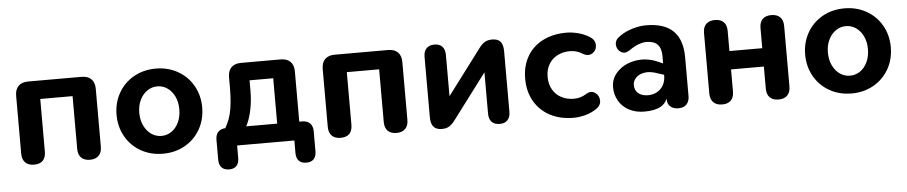

<svg xmlns="http://www.w3.org/2000/svg" viewBox="-39 -756 5424 1148"><g transform="rotate(-5 2672.5 -182.5)"><path d="M67.5 -64V-410.8Q67.5 -449.3 88 -469.7Q108.4 -490 146.7 -490H466.3Q504.8 -490 525.1 -469.7Q545.5 -449.3 545.5 -410.8V-64Q545.5 -28.9 526.8 -10.2Q508.2 8.4 474.1 8.4Q440 8.4 421.7 -10.2Q403.5 -28.9 403.5 -64V-379.7H209.5V-64Q209.5 -28.9 191.8 -10.2Q174 8.4 138.9 8.4Q104.8 8.4 86.2 -10.2Q67.5 -28.9 67.5 -64Z M655.7 -245.4Q655.7 -317.4 688.9 -375.7Q722 -434 780.6 -467.2Q839.3 -500.4 912.7 -500.4Q986.1 -500.4 1044.8 -467.2Q1103.4 -434 1136.5 -375.7Q1169.7 -317.4 1169.7 -245.4Q1169.7 -172.6 1136.5 -114.3Q1103.4 -56 1044.8 -22.8Q986.1 10.4 912.7 10.4Q839.3 10.4 780.6 -22.8Q722 -56 688.9 -114.3Q655.7 -172.6 655.7 -245.4ZM1032.5 -245.4Q1032.5 -289.3 1016.3 -323Q1000.2 -356.6 972.8 -375.2Q945.5 -393.8 912.7 -393.8Q880 -393.8 852.6 -375.2Q825.3 -356.6 808.7 -323Q792.1 -289.3 792.1 -245.4Q792.1 -201.5 808.7 -167.4Q825.3 -133.4 852.6 -114.8Q880 -96.3 912.7 -96.3Q945.5 -96.3 972.8 -114.8Q1000.2 -133.4 1016.3 -167.4Q1032.5 -201.5 1032.5 -245.4Z M1237.8 75.2V-44.7Q1237.8 -76 1254.5 -92.7Q1271.3 -109.5 1302.6 -109.5H1361.6L1277.6 -79.8Q1314.8 -131.4 1330.1 -191.2Q1345.3 -251.1 1345.3 -352.9V-410.8Q1345.3 -449.3 1365.8 -469.7Q1386.3 -490 1424.6 -490H1661.3Q1699.8 -490 1720.1 -469.7Q1740.5 -449.3 1740.5 -410.8V-43.5L1674.5 -109.5H1756.7Q1788 -109.5 1804.8 -92.7Q1821.5 -76 1821.5 -44.7V75.2Q1821.5 105.7 1806.2 122.1Q1790.8 138.4 1761.5 138.4Q1732 138.4 1716.7 122.1Q1701.4 105.7 1701.4 75.2V0H1357.9V75.2Q1357.9 105.7 1342.7 122.1Q1327.4 138.4 1298.8 138.4Q1269.5 138.4 1253.6 122.1Q1237.8 105.7 1237.8 75.2ZM1607.9 -109.3V-381.7H1465.9V-317.7Q1465.9 -258.6 1454.4 -203.5Q1442.9 -148.4 1422 -109.3Z M1907.5 -64V-410.8Q1907.5 -449.3 1928 -469.7Q1948.4 -490 1986.7 -490H2306.3Q2344.8 -490 2365.1 -469.7Q2385.5 -449.3 2385.5 -410.8V-64Q2385.5 -28.9 2366.8 -10.2Q2348.2 8.4 2314.1 8.4Q2280 8.4 2261.7 -10.2Q2243.5 -28.9 2243.5 -64V-379.7H2049.5V-64Q2049.5 -28.9 2031.8 -10.2Q2014 8.4 1978.9 8.4Q1944.8 8.4 1926.2 -10.2Q1907.5 -28.9 1907.5 -64Z M2520.5 -67.4V-430.7Q2520.5 -463.3 2537.5 -480.9Q2554.4 -498.4 2585.1 -498.4Q2615.8 -498.4 2632.2 -480.9Q2648.7 -463.3 2648.7 -430.7V-147.5H2622.1L2851.9 -453.1Q2866.7 -473.6 2884.7 -486Q2902.8 -498.4 2932.3 -498.4Q2965.4 -498.4 2981.3 -480.2Q2997.3 -461.9 2997.3 -423.4V-59.4Q2997.3 -26.7 2980.8 -9.1Q2964.4 8.4 2933.7 8.4Q2902 8.4 2885.6 -9.1Q2869.1 -26.7 2869.1 -59.4V-343.4H2896.5L2665.9 -36.9Q2650.3 -15.7 2632.6 -3.6Q2615 8.4 2586.3 8.4Q2553.2 8.4 2536.9 -10.2Q2520.5 -28.9 2520.5 -67.4Z M3108.4 -247Q3108.4 -324.4 3142 -381.7Q3175.6 -439 3236.7 -469.7Q3297.8 -500.4 3376.7 -500.4Q3411.5 -500.4 3448.4 -490.8Q3485.4 -481.1 3515.8 -461.7Q3547.1 -442.5 3547 -410.8Q3546.9 -379.2 3521.5 -363.3Q3496 -347.4 3463.7 -366.7Q3430 -388.4 3388.5 -388.4Q3348.2 -388.4 3314.8 -371.6Q3281.3 -354.8 3262.1 -322.6Q3243 -290.3 3243 -246.2Q3243 -201.9 3262.3 -169.3Q3281.7 -136.8 3314.6 -119.8Q3347.6 -102.9 3388.5 -102.9Q3409 -102.9 3427.2 -108Q3445.4 -113.2 3467.4 -127Q3495.3 -142.4 3518.8 -125.8Q3542.4 -109.3 3543.2 -79.2Q3544.1 -49.1 3515.2 -30.1Q3483.4 -8.7 3447.4 0.8Q3411.5 10.4 3376.7 10.4Q3297.8 10.4 3237.1 -21.1Q3176.4 -52.6 3142.4 -111.1Q3108.4 -169.6 3108.4 -247Z M3627.3 -151.6Q3627.3 -206.4 3669.3 -246.9Q3711.3 -287.4 3776.4 -297.9Q3841.5 -308.4 3905.4 -281L3953.8 -260.1V-193.3L3902.8 -210Q3857.7 -226.7 3823.5 -221.6Q3789.3 -216.5 3770.7 -196.9Q3752.2 -177.4 3752.2 -153.3Q3752.2 -122.3 3773.2 -103.8Q3794.3 -85.2 3832.6 -85.2Q3862.1 -85.2 3886.2 -98.5Q3910.3 -111.8 3924.1 -136.5Q3938 -161.3 3938 -192.4V-312Q3938 -357.9 3916 -380.7Q3893.9 -403.4 3848.8 -403.4Q3829.3 -403.4 3802.9 -394Q3776.5 -384.5 3745.9 -362.9Q3717.1 -342.9 3692.9 -357.2Q3668.6 -371.6 3666.5 -401.1Q3664.5 -430.7 3692.9 -450.3Q3729.7 -477.3 3773.6 -489.9Q3817.5 -502.6 3851.9 -502.8Q3962.8 -503.8 4017.6 -451.3Q4072.4 -398.8 4072.4 -291.9V-59.4Q4072.4 -28.1 4055.5 -9.9Q4038.7 8.4 4007 8.4Q3975.9 8.4 3958.1 -7.3Q3940.2 -23 3940.2 -53.3V-84.6L3947.6 -80.3Q3937.6 -31 3901.5 -10.3Q3865.5 10.4 3801.9 10.4Q3749.3 10.4 3709.3 -11.1Q3669.4 -32.6 3648.4 -69.7Q3627.3 -106.8 3627.3 -151.6Z M4197.5 -64V-426.8Q4197.5 -461.9 4216.2 -480.2Q4234.8 -498.4 4268.9 -498.4Q4303 -498.4 4321.3 -480.2Q4339.5 -461.9 4339.5 -426.8V-305.9H4536.5V-426.8Q4536.5 -461.9 4554.7 -480.2Q4573 -498.4 4607.1 -498.4Q4641.2 -498.4 4659.8 -480.2Q4678.5 -461.9 4678.5 -426.8V-64Q4678.5 -28.9 4659.8 -10.2Q4641.2 8.4 4607.1 8.4Q4573 8.4 4554.7 -10.2Q4536.5 -28.9 4536.5 -64V-195.7H4339.5V-64Q4339.5 -28.9 4321.8 -10.2Q4304 8.4 4268.9 8.4Q4234.8 8.4 4216.2 -10.2Q4197.5 -28.9 4197.5 -64Z M4788.7 -245.4Q4788.7 -317.4 4821.9 -375.7Q4855 -434 4913.6 -467.2Q4972.3 -500.4 5045.7 -500.4Q5119.1 -500.4 5177.8 -467.2Q5236.4 -434 5269.5 -375.7Q5302.7 -317.4 5302.7 -245.4Q5302.7 -172.6 5269.5 -114.3Q5236.4 -56 5177.8 -22.8Q5119.1 10.4 5045.7 10.4Q4972.3 10.4 4913.6 -22.8Q4855 -56 4821.9 -114.3Q4788.7 -172.6 4788.7 -245.4ZM5165.5 -245.4Q5165.5 -289.3 5149.3 -323Q5133.2 -356.6 5105.8 -375.2Q5078.5 -393.8 5045.7 -393.8Q5013 -393.8 4985.6 -375.2Q4958.3 -356.6 4941.7 -323Q4925.1 -289.3 4925.1 -245.4Q4925.1 -201.5 4941.7 -167.4Q4958.3 -133.4 4985.6 -114.8Q5013 -96.3 5045.7 -96.3Q5078.5 -96.3 5105.8 -114.8Q5133.2 -133.4 5149.3 -167.4Q5165.5 -201.5 5165.5 -245.4Z"/></g></svg>

Font: SN Pro Thin
Style: Regular
Weight: 200
Designer: Tobias Whetton
Foundry: Supernotes
Version: Version 1.003;Glyphs 3.3 (3324)